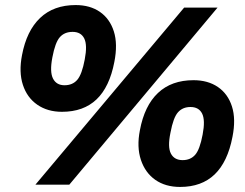

<svg xmlns="http://www.w3.org/2000/svg" viewBox="-20 -730 969 759"><path d="M120 0 708 -700H840L254 0ZM225 -288Q168 -288 127.5 -316Q87 -344 70.5 -394.5Q54 -445 67 -512Q85 -608 138.5 -659Q192 -710 279 -710Q336 -710 375 -683Q414 -656 430 -606Q446 -556 432 -485Q413 -386 361.5 -337Q310 -288 225 -288ZM235 -393Q267 -393 285.5 -414.5Q304 -436 315 -495Q326 -552 313 -578Q300 -604 267 -604Q235 -604 216.5 -583Q198 -562 187 -503Q176 -446 189.5 -419.5Q203 -393 235 -393ZM692 9Q634 9 594 -19Q554 -47 537 -98Q520 -149 533 -215Q551 -312 604.5 -362.5Q658 -413 745 -413Q802 -413 841.5 -386Q881 -359 897 -309Q913 -259 899 -189Q880 -90 828.5 -40.5Q777 9 692 9ZM702 -97Q733 -97 751.5 -118Q770 -139 781 -198Q792 -255 779 -281Q766 -307 733 -307Q702 -307 683.5 -286Q665 -265 654 -206Q642 -149 655.5 -123Q669 -97 702 -97Z"/></svg>

Font: REM
Style: Bold Italic
Weight: 700
Italic angle: -11°
Designer: Octavio Pardo
Foundry: Ashler Design
Version: Version 1.005;gftools[0.9.28]